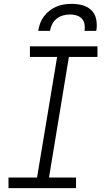

<svg xmlns="http://www.w3.org/2000/svg" viewBox="-20 -975 540 995"><path d="M24 0V-55H172L276 -680H135V-735H485V-680H337L234 -55H374V0ZM178 -815Q181 -835 188 -854Q195 -873 207.5 -890Q220 -907 237 -920Q254 -933 273 -941Q292 -949 312 -952Q332 -955 352 -955Q381 -955 408.5 -947.5Q436 -940 455 -920.5Q474 -901 479 -872.5Q484 -844 479 -815H418Q421 -832 418 -849.5Q415 -867 404 -878.5Q393 -890 376.5 -895Q360 -900 343 -900Q325 -900 307 -895Q289 -890 274 -878.5Q259 -867 250.5 -850Q242 -833 239 -815Z"/></svg>

Font: Iosevka Curly Light Oblique
Style: Regular
Weight: 300
Italic angle: -9°
Monospace: yes
Designer: Belleve Invis
Foundry: Belleve Invis
Version: Version 11.1.0; ttfautohint (v1.8.3)